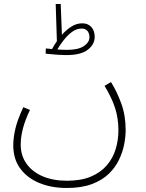

<svg xmlns="http://www.w3.org/2000/svg" viewBox="-20 -705 724 955"><path d="M46 18Q46 -19 56 -63Q66 -107 96 -172L129 -158Q83 -63 83 14Q83 69 112 109.5Q141 150 192.5 172Q244 194 313 194Q384 194 433 173Q482 152 512 116.5Q542 81 555.5 36Q569 -9 569 -57Q569 -117 552 -169Q535 -221 500 -278L532 -297Q562 -249 583.5 -189.5Q605 -130 605 -58Q605 -25 597.5 13.5Q590 52 571.5 90.5Q553 129 520 160.5Q487 192 436 211Q385 230 312 230Q235 230 175 205Q115 180 80.5 133Q46 86 46 18ZM311 -431Q289 -431 256.5 -433.5Q224 -436 207 -438L208 -464Q216 -463 224 -462.5Q232 -462 239 -461Q250 -482 263 -500L257 -685H282L288 -532Q310 -557 335.5 -573Q361 -589 389 -589Q418 -589 434.5 -570.5Q451 -552 451 -522Q451 -484 416.5 -457.5Q382 -431 311 -431ZM386 -563Q361 -563 338.5 -546.5Q316 -530 297 -505.5Q278 -481 265 -459Q278 -458 290.5 -457.5Q303 -457 313 -457Q370 -457 397.5 -476Q425 -495 425 -520Q425 -539 415 -551Q405 -563 386 -563Z"/></svg>

Font: Noto Sans Arabic UI XLt
Style: Regular
Weight: 200
Designer: Monotype Design Team, Nadine Chahine and Nizar Qandah
Foundry: Monotype Imaging Inc.
Version: Version 2.010; ttfautohint (v1.8.4.7-5d5b)